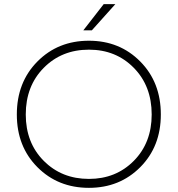

<svg xmlns="http://www.w3.org/2000/svg" viewBox="-20 -894 855 924"><path d="M408 10Q556 10 655 -89.5Q754 -189 754 -343Q754 -498 655 -598Q556 -698 408 -698Q259 -698 160 -598Q61 -498 61 -343Q61 -189 160 -89.5Q259 10 408 10ZM408 -33Q277 -33 190.5 -120Q104 -207 104 -343Q104 -480 190.5 -567.5Q277 -655 408 -655Q538 -655 624 -567.5Q710 -480 710 -343Q710 -207 624 -120Q538 -33 408 -33ZM479 -874H535L422 -748H381Z"/></svg>

Font: Roundo Light
Style: Regular
Weight: 300
Designer: Namrata Goyal (Gurmukhi), Shiva Nallaperumal (Latin)
Foundry: Indian Type Foundry
Version: Version 1.000;PS 1.0;hotconv 1.0.88;makeotf.lib2.5.647800